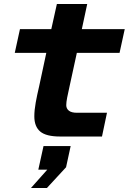

<svg xmlns="http://www.w3.org/2000/svg" viewBox="-20 -684 645 962"><path d="M281 0Q211 0 181.5 -25Q152 -50 152 -101Q152 -132 159 -170.5Q166 -209 176 -251L212 -419H54L80 -538H237L265 -664H417L390 -538H605L579 -419H365L328 -249Q321 -218 316.5 -195Q312 -172 312 -157Q312 -140 325 -129.5Q338 -119 366 -119H516L491 0ZM135 258 217 166H172L198 48H334L311 154L215 258Z"/></svg>

Font: Geist Mono ExtraBold
Style: Italic
Weight: 800
Italic angle: -12°
Monospace: yes
Designer: Basement.studio, Andrés Briganti, Mateo Zaragoza
Foundry: Basement.studio, Vercel, Andrés Briganti, Guido Ferreyra, Mateo Zaragoza
Version: Version 1.500; ttfautohint (v1.8.4.7-5d5b)